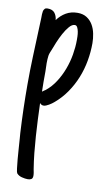

<svg xmlns="http://www.w3.org/2000/svg" viewBox="-85 -440 443 820"><g transform="rotate(10 136.5 -30.5)"><path d="M91.3 -127Q91.3 -103.5 91.1 -84Q90.8 -64.5 91.8 -41L100.6 -47.4L106 -50.8Q129.9 -69.8 147.7 -97.4Q165.5 -125 177.2 -156.2Q189 -187.5 194.6 -220.5Q200.2 -253.4 200.2 -283.2Q200.2 -289.1 200 -299.6Q199.7 -310.1 197.8 -320.3Q195.8 -330.6 191.9 -338.1Q188 -345.7 180.7 -345.7Q168.9 -345.7 156.7 -331.5Q144.5 -317.4 134 -297.9Q123.5 -278.3 115.2 -258.5Q106.9 -238.8 103 -227.5Q103 -227.1 102.8 -227.1Q102.5 -227.1 102.5 -226.6V-226.1Q99.6 -219.2 96.4 -211.4Q93.3 -203.6 92.3 -196.8Q91.3 -189.9 90.8 -181.4Q90.3 -172.9 90.3 -163.6Q90.3 -158.7 90.6 -154.1Q90.8 -149.4 90.8 -145.5Q90.8 -140.1 91.1 -135.5Q91.3 -130.9 91.3 -127ZM118.2 319.3Q118.2 330.1 112.3 334Q106.4 337.9 96.7 337.9Q85 337.9 70.8 334.2Q56.6 330.6 48.3 320.8Q45.9 317.4 43.7 300.8Q41.5 284.2 39.6 262Q37.6 239.7 36.1 216.1Q34.7 192.4 33.2 174.3L31.2 148.4Q25.4 43.9 25.4 -60.5Q25.4 -121.6 27.6 -180.4Q29.8 -239.3 32.2 -299.8L34.2 -351.1Q34.2 -358.9 34.4 -366.5Q34.7 -374 36.1 -381.3Q38.6 -387.7 42.2 -391.4Q45.9 -395 54.2 -395Q75.2 -395 85 -382.6Q94.7 -370.1 96.2 -352.1Q111.8 -373.5 133.5 -386.2Q155.3 -398.9 183.6 -398.9Q207.5 -398.9 223.9 -388.2Q240.2 -377.4 250 -360.6Q259.8 -343.8 263.9 -323Q268.1 -302.2 268.1 -282.2Q268.1 -243.7 261.2 -205.3Q254.4 -167 240 -131.1Q225.6 -95.2 203.6 -63.2Q181.6 -31.2 151.9 -6.3Q147.9 -2.9 142.6 1Q137.2 4.9 131.3 8.3Q125.5 11.7 119.4 14.2Q113.3 16.6 108.4 16.6Q103 16.6 99.1 14.2Q95.2 11.7 92.3 8.3Q93.3 42 95 78.1Q96.7 114.3 99.1 150.6Q101.6 187 105.2 222.7Q108.9 258.3 114.3 291.5Q115.7 297.9 116.9 304.9Q118.2 312 118.2 319.3Z"/></g></svg>

Font: Just Another Hand
Style: Regular
Weight: 400
Designer: Astigmatic (AOETI)
Foundry: Astigmatic (AOETI)
Version: Version 1.000